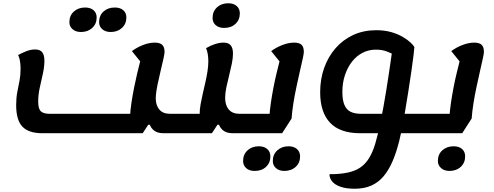

<svg xmlns="http://www.w3.org/2000/svg" viewBox="-20 -791 3026 1176"><path d="M980 25Q939 25 916.5 2.5Q894 -20 889 -59L940 -27H831L946 -280Q941 -255 937.5 -230.5Q934 -206 934 -188Q934 -146 956 -120Q978 -94 1021 -94H1088L1068 25ZM239 25Q156 25 117.5 -15Q79 -55 79 -147Q79 -192 86 -227.5Q93 -263 99.5 -296.5Q106 -330 106 -369Q106 -398 102 -419Q98 -440 91 -454Q117 -468 143 -478Q169 -488 195 -488Q225 -488 238.5 -471Q252 -454 252 -419Q252 -383 243 -341.5Q234 -300 224 -256Q214 -212 214 -169Q214 -125 230 -109.5Q246 -94 284 -94H816L776 -73Q778 -114 785 -161Q792 -208 801.5 -255Q811 -302 820.5 -342.5Q830 -383 837.5 -411Q845 -439 847 -448L851 -400L788 -478Q819 -501 856.5 -515.5Q894 -530 928 -530Q959 -530 973.5 -516.5Q988 -503 988 -473Q988 -462 981 -431Q974 -400 963.5 -355.5Q953 -311 942 -260Q931 -209 923 -158.5Q915 -108 913 -65L854 25ZM1068 25 1088 -94Q1101 -94 1103.5 -78Q1106 -62 1101 -34Q1097 -8 1089 8.5Q1081 25 1068 25ZM658 -595Q626 -595 606.5 -612Q587 -629 587 -655Q587 -696 614 -720.5Q641 -745 683 -745Q716 -745 735 -728.5Q754 -712 754 -684Q754 -645 727 -620Q700 -595 658 -595ZM476 -595Q444 -595 424.5 -612Q405 -629 405 -655Q405 -696 432.5 -720.5Q460 -745 501 -745Q534 -745 553 -728.5Q572 -712 572 -684Q572 -645 545 -620Q518 -595 476 -595Z M1069 25 1088 -94H1248L1203 -49V-95Q1203 -120 1208.5 -151.5Q1214 -183 1222 -217.5Q1230 -252 1238 -287Q1246 -322 1251 -355Q1256 -388 1256 -416Q1256 -439 1252.5 -460Q1249 -481 1242 -496Q1269 -512 1297 -521Q1325 -530 1349 -530Q1380 -530 1393.5 -513Q1407 -496 1407 -463Q1407 -436 1400 -401.5Q1393 -367 1383.5 -329.5Q1374 -292 1366.5 -256.5Q1359 -221 1359 -192Q1359 -146 1381.5 -120Q1404 -94 1446 -94H1504L1485 25H1404Q1363 25 1340.5 2.5Q1318 -20 1313 -59L1349 -27H1312L1278 25ZM1485 25 1505 -94Q1518 -94 1520.5 -78Q1523 -62 1518 -34Q1514 -8 1506 8.5Q1498 25 1485 25ZM1069 25Q1056 25 1053 9.5Q1050 -6 1055 -34Q1060 -62 1067.5 -78Q1075 -94 1088 -94ZM1353 -620Q1320 -620 1301 -637Q1282 -654 1282 -681Q1282 -721 1309 -746Q1336 -771 1378 -771Q1411 -771 1430 -754Q1449 -737 1449 -709Q1449 -670 1422.5 -645Q1396 -620 1353 -620Z M1486 25 1505 -94H1669L1630 -73Q1632 -114 1639 -161Q1646 -208 1655 -255Q1664 -302 1674 -342.5Q1684 -383 1691 -411Q1698 -439 1700 -448L1704 -400L1641 -478Q1672 -501 1710 -515.5Q1748 -530 1782 -530Q1813 -530 1827 -516.5Q1841 -503 1841 -473Q1841 -462 1834 -431Q1827 -400 1817 -355.5Q1807 -311 1796 -260Q1785 -209 1777 -158.5Q1769 -108 1766 -65L1708 25ZM1486 25Q1473 25 1470 9.5Q1467 -6 1472 -34Q1477 -62 1484.5 -78Q1492 -94 1505 -94ZM1721 256Q1690 256 1670.5 239Q1651 222 1651 195Q1651 155 1678.5 130Q1706 105 1747 105Q1780 105 1799 122Q1818 139 1818 167Q1818 206 1791 231Q1764 256 1721 256ZM1540 256Q1507 256 1488 239Q1469 222 1469 195Q1469 155 1496 130Q1523 105 1565 105Q1598 105 1617 122Q1636 139 1636 167Q1636 206 1609.5 231Q1583 256 1540 256Z M2424 25 2452 -94H2607L2588 25ZM2153 365Q2099 365 2064.5 352.5Q2030 340 2014 320Q1998 300 1998 276Q2062 276 2108 266.5Q2154 257 2186 235.5Q2218 214 2240.5 177.5Q2263 141 2279 87Q2295 33 2310 -41Q2319 -83 2328 -133Q2337 -183 2345.5 -235.5Q2354 -288 2361.5 -338Q2369 -388 2375 -430.5Q2381 -473 2385 -501L2393 -456Q2379 -464 2350 -475.5Q2321 -487 2282 -487Q2239 -487 2201.5 -468Q2164 -449 2136.5 -414Q2109 -379 2093 -331.5Q2077 -284 2077 -227Q2077 -177 2090 -147.5Q2103 -118 2128 -106Q2153 -94 2192 -94H2342V25H2186Q2063 25 2002 -39Q1941 -103 1941 -226Q1941 -306 1965.5 -375Q1990 -444 2035.5 -496Q2081 -548 2144 -577Q2207 -606 2284 -606Q2335 -606 2375.5 -594.5Q2416 -583 2446 -565.5Q2476 -548 2494 -531Q2512 -514 2518 -503Q2518 -497 2513.5 -457Q2509 -417 2500 -356.5Q2491 -296 2480 -224.5Q2469 -153 2457 -84Q2443 1 2425.5 71.5Q2408 142 2384.5 196.5Q2361 251 2329.5 288.5Q2298 326 2254.5 345.5Q2211 365 2153 365ZM2588 25 2607 -94Q2620 -94 2622.5 -78Q2625 -62 2621 -34Q2616 -8 2608.5 8.5Q2601 25 2588 25Z M2589 25 2608 -94H2772L2733 -73Q2735 -114 2742 -161Q2749 -208 2758 -255Q2767 -302 2777 -342.5Q2787 -383 2794 -411Q2801 -439 2803 -448L2807 -400L2744 -478Q2775 -501 2813 -515.5Q2851 -530 2885 -530Q2916 -530 2930 -516.5Q2944 -503 2944 -473Q2944 -462 2937 -431Q2930 -400 2920 -355.5Q2910 -311 2899 -260Q2888 -209 2880 -158.5Q2872 -108 2869 -65L2811 25ZM2589 25Q2576 25 2573 9.5Q2570 -6 2575 -34Q2580 -62 2587.5 -78Q2595 -94 2608 -94ZM2733 256Q2701 256 2681.5 238.5Q2662 221 2662 195Q2662 154 2689.5 129.5Q2717 105 2758 105Q2791 105 2810 121.5Q2829 138 2829 167Q2829 206 2802 231Q2775 256 2733 256Z"/></svg>

Font: Lemonada Medium
Style: Regular
Weight: 500
Designer: Mohamed Gaber (Arabic), Eduardo Tunni (Latin)
Foundry: Kief Type Foundry
Version: Version 4.004; ttfautohint (v1.8.2)